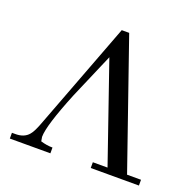

<svg xmlns="http://www.w3.org/2000/svg" viewBox="-124 -838 989 970"><g transform="rotate(20 370.0 -353.0)"><path d="M720 -30V1H461V-30H540L358 -557L254 -315Q176 -124 176 -63L180 -40Q213 -30 244 -30V1H26V-30H42Q91 -29 116 -59Q132 -76 154 -137L370 -707H410L645 -30Z"/></g></svg>

Font: GFS Didot
Style: Regular
Weight: 400
Designer: Takis Katsoulidis and George D. Matthiopoulos
Foundry: Takis Katsoulidis and George D. Matthiopoulos
Version: Version 1.0